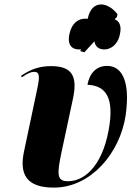

<svg xmlns="http://www.w3.org/2000/svg" viewBox="-20 -844 625 874"><path d="M338 -619C341 -619 344 -619 348 -620L346 -611L364 -606L410 -656C414 -629 433 -619 455 -619C482 -619 516 -638 526 -689C535 -729 521 -749 502 -756L512 -767L515 -779C472 -836 399 -847 380 -762L379 -758C375 -759 371 -759 368 -759C338 -759 307 -741 296 -689C285 -638 309 -619 338 -619ZM225 10C394 10 526 -147 552 -319C576 -490 526 -544 468 -544C419 -544 388 -512 378 -458C448 -455 498 -417 479 -279C455 -107 376 -19 289 -19C238 -19 239 -51 260 -151L313 -399C335 -506 300 -543 212 -543C162 -543 121 -530 76 -499L79 -492C106 -510 121 -517 135 -517C159 -517 163 -501 149 -437L89 -153C68 -52 99 10 225 10Z"/></svg>

Font: Noto Serif Display Condensed Black
Style: Italic
Weight: 900
Width: 3
Italic angle: -12°
Designer: Monotype Design Team
Foundry: Monotype Imaging Inc.
Version: Version 2.009